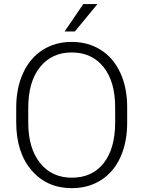

<svg xmlns="http://www.w3.org/2000/svg" viewBox="-20 -930 717 959"><path d="M615.2 -316.9Q615.2 -218.8 581.3 -144.5Q547.4 -70.3 484.4 -30.3Q421.4 9.8 338.9 9.8Q214.4 9.8 137.7 -79.3Q61 -168.5 61 -319.8V-393.1Q61 -490.2 95.5 -565.2Q129.9 -640.1 192.9 -680.4Q255.9 -720.7 337.9 -720.7Q419.9 -720.7 482.7 -681.2Q545.4 -641.6 579.6 -569.3Q613.8 -497.1 615.2 -401.9ZM555.2 -394Q555.2 -522.5 497.1 -595.2Q439 -668 337.9 -668Q238.8 -668 179.9 -595Q121.1 -522 121.1 -391.1V-316.9Q121.1 -190.4 179.7 -116.5Q238.3 -42.5 338.9 -42.5Q440.9 -42.5 498 -115.5Q555.2 -188.5 555.2 -318.8ZM396 -909.7H466.8L354 -772.9H302.7Z"/></svg>

Font: SteelSelectRoboto
Style: Regular
Weight: 300
Designer: Google
Version: Version 2.137; 2017